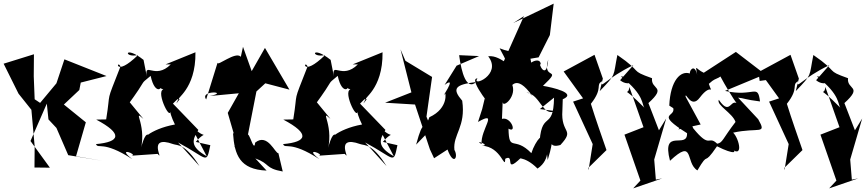

<svg xmlns="http://www.w3.org/2000/svg" viewBox="-34 -863 4771 1058"><path d="M233 -205 277 -158 342 -8 530 23 385 -2 439 -189 318 -287 403 -367 411 -408 553 -444 321 -536 277 -404 187 -296 157 -316 152 -443 153 -564 -14 -512 68 -347 139 -258 157 -57 156 60 241 61 134 -86 224 -292Z M757 -533C650 -618 645 -541 727 -560C595 -432 608 -539 630 -497C544 -277 579 -377 551 -205L496 -204C645 -125 628 -81 495 -69C507 -39 531 -92 695 14C601 -59 732 -10 690 -5L835 -15C874 32 770 -123 920 -69C944 -60 985 -75 1065 52L947 -78C1113 11 1102 47 1125 -63L1045 -81C1113 -162 1101 -69 1007 -190L1105 -2C1011 -56 1025 -92 1059 -147L919 -292C991 -368 902 -246 956 -316C927 -318 1046 -366 1043 -575L878 -508H907C819 -421 761 -528 775 -441ZM866 -370C821 -357 918 -167 903 -271C900 -246 911 -216 930 -177C786 -151 731 -78 791 -114C770 -141 753 -92 733 -8C787 -168 688 -268 756 -208L664 -320C667 -304 657 -322 665 -277C793 -451 725 -385 796 -445C822 -326 873 -388 835 -383Z M1373 10C1457 40 1423 64 1524 82L1500 -19C1483 -15 1441 -133 1372 -77C1365 -3 1326 -207 1324 -79L1379 -359L1428 -404L1561 -369L1426 -599L1353 -471L1305 -605L1293 -550C1265 -583 1161 -494 1165 -518L1102 -315C1064 -369 1236 -357 1122 -334L1282 -349L1221 -241L1269 -76C1228 -7 1323 -105 1250 -129C1258 -10 1287 71 1435 77Z M1788 -533C1681 -618 1676 -541 1758 -560C1626 -432 1639 -539 1661 -497C1575 -277 1610 -377 1582 -205L1527 -204C1676 -125 1659 -81 1526 -69C1538 -39 1562 -92 1726 14C1632 -59 1763 -10 1721 -5L1866 -15C1905 32 1801 -123 1951 -69C1975 -60 2016 -75 2096 52L1978 -78C2144 11 2133 47 2156 -63L2076 -81C2144 -162 2132 -69 2038 -190L2136 -2C2042 -56 2056 -92 2090 -147L1950 -292C2022 -368 1933 -246 1987 -316C1958 -318 2077 -366 2074 -575L1909 -508H1938C1850 -421 1792 -528 1806 -441ZM1897 -370C1852 -357 1949 -167 1934 -271C1931 -246 1942 -216 1961 -177C1817 -151 1762 -78 1822 -114C1801 -141 1784 -92 1764 -8C1818 -168 1719 -268 1787 -208L1695 -320C1698 -304 1688 -322 1696 -277C1824 -451 1756 -385 1827 -445C1853 -326 1904 -388 1866 -383Z M2343 -153 2316 -220 2347 -439 2200 -528 2173 -591 2233 -354 2088 -297 2253 -287 2335 -40 2358 9 2432 -39C2466 53 2493 3 2470 -37C2461 -122 2534 -164 2513 -308C2455 -375 2473 -397 2590 -411C2537 -363 2509 -461 2496 -559L2606 -554L2482 -501L2416 -395C2495 -455 2382 -299 2419 -347C2419 -362 2443 -268 2332 -217C2303 -137 2300 -221 2259 -66Z M2623 -262 2600 -191C2717 -258 2612 -148 2620 -69C2569 -97 2677 -61 2621 -60C2730 -56 2748 79 2750 12C2806 -19 2741 99 2835 8C2800 15 2852 -11 2928 66C3010 12 2969 -87 2984 19C3029 -127 2975 -40 3054 -64C3137 -154 3055 -123 3065 -255L3067 -316C3148 -350 3011 -381 2958 -390C3073 -499 2950 -414 2987 -535C2977 -408 2927 -526 2946 -507C2945 -564 2842 -495 2896 -495C2882 -622 2863 -540 2719 -597C2800 -446 2736 -563 2656 -553C2736 -450 2560 -381 2597 -431C2536 -432 2717 -221 2637 -320ZM2941 -262 3019 -325C3016 -131 2944 -269 2938 -51C2976 -158 2916 -89 2894 -19C2799 -117 2771 -21 2768 -154C2817 -126 2782 -222 2732 -208L2736 -303C2734 -261 2821 -336 2785 -404C2783 -362 2803 -471 2901 -332C2873 -368 2862 -344 2870 -352C2943 -341 2957 -218 3025 -251ZM2853 -774 2737 -514 2934 -547 2996 -670 3017 -843 2794 -736Z M3383 -421C3437 -375 3504 -437 3387 -442C3522 -337 3501 -284 3518 -268C3378 -411 3429 -320 3434 -384L3512 -162L3407 -121L3495 132L3455 175L3615 120L3580 127L3571 16L3637 -210L3597 -145L3539 -295C3644 -390 3551 -367 3559 -432C3430 -478 3515 -459 3368 -560C3343 -438 3365 -459 3271 -361L3288 -430L3242 -561L3072 -469L3179 -321L3124 -303L3232 -69L3209 75L3208 62L3308 -36C3279 -120 3249 -204 3222 -291C3293 -381 3244 -394 3285 -416C3269 -365 3306 -432 3456 -504Z M4152 -417 4218 -426 4021 -577 3844 -462C3794 -485 3797 -520 3811 -431C3800 -518 3766 -481 3767 -458C3718 -475 3660 -422 3654 -281L3676 -267C3689 -215 3573 -242 3752 -129C3755 -36 3609 -164 3658 23C3795 -105 3740 34 3809 76C3877 -40 3835 64 3917 -57C4011 -9 4042 -19 3981 -55C4069 25 4040 -99 4006 -132C4147 -163 4194 -118 4144 -206L4033 -325C4066 -322 4072 -314 4154 -304C4141 -406 4122 -326 3961 -362L4149 -440ZM3891 -417C3919 -439 3974 -435 3914 -491C3915 -466 4051 -239 4048 -272C3989 -352 3998 -209 3927 -313C3912 -284 4003 -240 4019 -191C3946 -96 3949 -77 3918 -71C3867 -121 3882 -38 3786 -156C3746 -257 3735 -179 3704 -150L3827 -177L3744 -330C3742 -364 3773 -259 3822 -325C3890 -415 3895 -329 3872 -401Z M4463 -421C4517 -375 4584 -437 4467 -442C4602 -337 4581 -284 4598 -268C4458 -411 4509 -320 4514 -384L4592 -162L4487 -121L4575 132L4535 175L4695 120L4660 127L4651 16L4717 -210L4677 -145L4619 -295C4724 -390 4631 -367 4639 -432C4510 -478 4595 -459 4448 -560C4423 -438 4445 -459 4351 -361L4368 -430L4322 -561L4152 -469L4259 -321L4204 -303L4312 -69L4289 75L4288 62L4388 -36C4359 -120 4329 -204 4302 -291C4373 -381 4324 -394 4365 -416C4349 -365 4386 -432 4536 -504Z"/></svg>

Font: Asimov Silicon
Style: Regular
Weight: 400
Designer: Google
Version: Version 2.000980; 2014